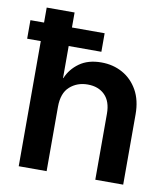

<svg xmlns="http://www.w3.org/2000/svg" viewBox="-90 -797 759 867"><g transform="rotate(10 289.5 -364.0)"><path d="M182.1 -294.9V0H54.2V-727.5H182.1V-426.8H183.6Q201.2 -469.7 240.7 -498Q280.3 -526.4 340.8 -526.4Q395 -526.4 438.5 -502.2Q481.9 -478 507.6 -432.4Q533.2 -386.7 533.2 -322.3V0H405.3V-302.7Q405.3 -358.9 376 -388.2Q346.7 -417.5 297.4 -417.5Q249 -417.5 215.6 -387.7Q182.1 -357.9 182.1 -294.9ZM-8.3 -573.7V-658.7H332V-573.7Z"/></g></svg>

Font: Inter Display Semi Bold
Style: Regular
Weight: 600
Designer: Rasmus Andersson
Foundry: rsms
Version: Version 4.000;git-37864ae